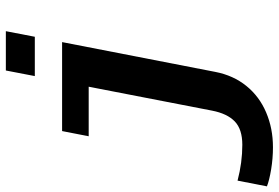

<svg xmlns="http://www.w3.org/2000/svg" viewBox="-201 -594 972 670"><g transform="rotate(-90 285.0 -259.0)"><path d="M106 207.5Q67.4 207.5 29.1 201.2Q-9.3 194.8 -30.3 186.5L-10.3 84Q53.2 100.6 114.7 100.6Q168.9 100.6 196.3 74.2Q223.6 47.9 233.9 -4.9L317.4 -435.5H144.5L162.6 -528.3H473.1L369.1 6.3Q356.9 69.3 320.1 114.7Q283.2 160.2 227.5 183.8Q171.9 207.5 106 207.5ZM354.5 -623.5 374 -724.6H511.2L491.7 -623.5Z"/></g></svg>

Font: Liberation Mono
Style: Bold Italic
Weight: 700
Italic angle: -12°
Monospace: yes
Designer: Steve Matteson
Foundry: Ascender Corporation
Version: Version 2.1.5